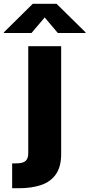

<svg xmlns="http://www.w3.org/2000/svg" viewBox="-94 -790 472 1014"><path d="M55.2 -545.9H229V22.9Q229 90.3 201.4 130.1Q173.8 169.9 123.5 187Q73.2 204.1 5.4 204.1H-29.8V72.8H-8.8Q27.3 72.8 41.3 59.8Q55.2 46.9 55.2 19.5ZM72.3 -615.7H-73.7V-619.1L79.1 -770H204.6L357.9 -619.1V-615.7H211.4L142.1 -697.8Z"/></svg>

Font: Inter Extra Bold
Style: Regular
Weight: 800
Designer: Rasmus Andersson
Foundry: rsms
Version: Version 4.000;git-3c8e0fc